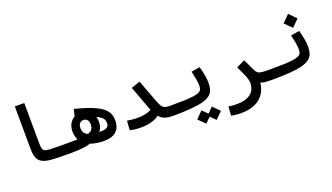

<svg xmlns="http://www.w3.org/2000/svg" viewBox="-78 -1292 3672 2124"><g transform="rotate(-20 1758.0 -230.0)"><path d="M580.1 3.4Q534.7 3.4 492.4 3.4Q450.2 3.4 410.9 2.4Q371.6 1.5 335 -1Q264.6 -5.9 224.6 -25.1Q184.6 -44.4 167.7 -84.2Q150.9 -124 150.4 -191.4L147.5 -693.4H258.3L261.2 -218.8Q261.2 -177.2 267.8 -155.5Q274.4 -133.8 293.2 -125.2Q312 -116.7 349.1 -114.7Q381.8 -113.3 418.5 -112.8Q455.1 -112.3 496.8 -112.3Q538.6 -112.3 585.9 -112.3Q601.1 -112.3 607.9 -97.7Q614.7 -83 614.7 -57.1Q614.7 -27.8 606 -12.2Q597.2 3.4 580.1 3.4Z M580.1 3.4Q565.9 3.4 558.8 -10Q551.8 -23.4 551.8 -60.5Q551.8 -89.4 560.8 -100.8Q569.8 -112.3 585.9 -112.3Q626.5 -112.3 658.2 -113Q689.9 -113.8 715.8 -116Q741.7 -118.2 764.6 -122.1Q824.2 -130.4 846.7 -154.8Q869.1 -179.2 869.1 -219.2Q869.1 -255.9 852.5 -274.4Q835.9 -293 808.6 -293Q781.2 -293 764.2 -273.7Q747.1 -254.4 747.1 -218.8Q747.1 -176.8 770.8 -152.8Q794.4 -128.9 841.3 -118.7Q888.2 -108.4 957 -108.4Q1004.9 -108.4 1024.2 -125.5Q1043.5 -142.6 1043.5 -170.9Q1043.5 -184.1 1040 -199.5Q1036.6 -214.8 1022 -231.7Q1007.3 -248.5 973.6 -267.1Q939.9 -285.6 880.1 -304.7Q820.3 -323.7 726.1 -343.3L750.5 -444.3Q876 -413.1 953.1 -381.3Q1030.3 -349.6 1070.6 -316.2Q1110.8 -282.7 1125 -246.1Q1139.2 -209.5 1139.2 -167.5Q1139.2 -123.5 1122.3 -84.7Q1105.5 -45.9 1062.7 -21.2Q1020 3.4 941.9 3.4Q862.3 3.4 796.4 -18.8Q730.5 -41 690.9 -89.4Q651.4 -137.7 651.4 -215.3Q651.4 -268.1 673.8 -305.9Q696.3 -343.8 733.4 -364.3Q770.5 -384.8 814.9 -384.8Q865.7 -384.8 898.7 -358.9Q931.6 -333 947.8 -294.4Q963.9 -255.9 963.9 -217.3Q963.9 -153.3 933.8 -116Q903.8 -78.6 846.2 -47.4Q791.5 -17.6 723.4 -7.1Q655.3 3.4 580.1 3.4Z M1386.7 3.4Q1363.3 3.4 1341.3 2.2Q1319.3 1 1297.4 -2.2Q1275.4 -5.4 1252 -10.7L1259.3 -121.1Q1281.7 -117.7 1300.8 -115Q1319.8 -112.3 1339.8 -111.1Q1359.9 -109.9 1383.8 -109.9Q1427.7 -109.9 1468.3 -117.4Q1508.8 -125 1544.9 -144L1433.6 -443.8L1537.6 -479L1640.1 -207Q1654.3 -170.4 1667.7 -149.9Q1681.2 -129.4 1702.1 -120.8Q1723.1 -112.3 1757.8 -112.3Q1776.4 -112.3 1785.4 -102.3Q1794.4 -92.3 1794.4 -61.5Q1794.4 -24.9 1782.5 -10.7Q1770.5 3.4 1752 3.4Q1687 2.9 1645.5 -16.6Q1604 -36.1 1574.7 -94.2L1626 -82.5Q1587.9 -40 1524.4 -18.3Q1460.9 3.4 1386.7 3.4Z M1752 3.4Q1741.2 3.4 1736.8 -12Q1732.4 -27.3 1732.4 -59.6Q1732.4 -89.4 1740.5 -100.8Q1748.5 -112.3 1757.8 -112.3Q1863.3 -112.3 1933.3 -114.7Q2003.4 -117.2 2045.7 -123.8Q2087.9 -130.4 2109.1 -141.6Q2130.4 -152.8 2137.2 -169.9Q2144 -187 2144 -210.9Q2144 -245.1 2136.5 -289.1Q2128.9 -333 2116.2 -385.7L2216.8 -402.8Q2232.9 -344.7 2241.7 -296.9Q2250.5 -249 2250.5 -206.1Q2250.5 -161.1 2239.5 -126.5Q2228.5 -91.8 2198.7 -67.1Q2168.9 -42.5 2113.5 -26.9Q2058.1 -11.2 1969.5 -3.9Q1880.9 3.4 1752 3.4ZM2194.8 210.4 2116.2 132.3 2194.8 53.2 2273.4 132.3ZM2072.8 210.4 1994.1 132.3 2072.8 53.2 2151.4 132.3Z M2793.5 -75.2Q2794.9 30.3 2755.9 98.6Q2716.8 167 2645.3 200Q2573.7 232.9 2476.6 232.9Q2437.5 232.9 2412.8 230Q2388.2 227.1 2360.8 220.2L2367.2 115.7Q2395 118.7 2414.6 120.8Q2434.1 123 2466.8 123Q2568.8 123 2626.7 80.1Q2684.6 37.1 2684.6 -49.3Q2684.6 -85 2661.4 -138.9Q2638.2 -192.9 2606.9 -257.8L2706.1 -305.7Q2726.6 -264.2 2739.5 -234.6Q2752.4 -205.1 2762.5 -184.3Q2772.5 -163.6 2783.2 -147.5Q2792 -133.8 2806.4 -126.2Q2820.8 -118.7 2849.4 -115.5Q2877.9 -112.3 2929.7 -112.3Q2948.2 -112.3 2957.3 -101.1Q2966.3 -89.8 2966.3 -62Q2966.3 -25.4 2953.9 -11Q2941.4 3.4 2923.8 3.4Q2882.8 3.4 2855 1.5Q2827.1 -0.5 2806.6 -6.8Q2786.1 -13.2 2767.8 -25.4Q2749.5 -37.6 2728 -58.1Z M2923.8 3.4Q2913.1 3.4 2908.7 -12Q2904.3 -27.3 2904.3 -59.6Q2904.3 -89.4 2912.4 -100.8Q2920.4 -112.3 2929.7 -112.3Q3035.2 -112.3 3105.2 -114.7Q3175.3 -117.2 3217.5 -123.8Q3259.8 -130.4 3281 -141.6Q3302.2 -152.8 3309.1 -169.9Q3315.9 -187 3315.9 -210.9Q3315.9 -245.1 3308.3 -289.1Q3300.8 -333 3288.1 -385.7L3388.7 -402.8Q3404.8 -344.7 3413.6 -296.9Q3422.4 -249 3422.4 -206.1Q3422.4 -161.1 3411.4 -126.5Q3400.4 -91.8 3370.6 -67.1Q3340.8 -42.5 3285.4 -26.9Q3230 -11.2 3141.4 -3.9Q3052.7 3.4 2923.8 3.4ZM3337.4 -457 3255.4 -539.1 3337.4 -621.6 3419.4 -539.1Z"/></g></svg>

Font: Cascadia Mono Medium
Style: Regular
Weight: 500
Monospace: yes
Designer: Aaron Bell
Foundry: Saja Typeworks
Version: Version 2407.024